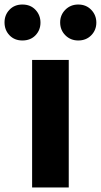

<svg xmlns="http://www.w3.org/2000/svg" viewBox="-66 -829 446 849"><path d="M76 0V-564H238V0ZM33 -650Q-2 -650 -24 -673Q-46 -696 -46 -730Q-46 -763 -24 -786Q-2 -809 33 -809Q69 -809 91 -785.5Q113 -762 113 -729Q113 -696 91 -673Q69 -650 33 -650ZM280 -650Q246 -650 223 -673Q200 -696 200 -730Q200 -763 223 -786Q246 -809 280 -809Q315 -809 337.5 -785.5Q360 -762 360 -729Q360 -696 337.5 -673Q315 -650 280 -650Z"/></svg>

Font: Noto Sans HK Thin ExtraBold
Style: Regular
Weight: 800
Version: Version 2.004-H2;hotconv 1.0.118;makeotfexe 2.5.65603